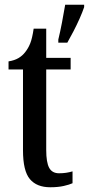

<svg xmlns="http://www.w3.org/2000/svg" viewBox="-20 -780 375 810"><path d="M192 10Q135 10 106 -24.5Q77 -59 77 -146V-487H16V-521Q41 -525 58 -535Q75 -545 87 -561Q99 -576 107.5 -597Q116 -618 122 -659H175V-536H278V-487H175V-147Q175 -95 187.5 -72Q200 -49 229 -49Q245 -49 258.5 -51Q272 -53 286 -57V-7Q273 -1 249 4.5Q225 10 192 10ZM226 -613Q234 -646 241.5 -685Q249 -724 255 -760H335V-750Q328 -729 316 -702Q304 -675 290 -648Q276 -621 264 -600H226Z"/></svg>

Font: Noto Serif Tamil ExtraCondensed Medium
Style: Regular
Weight: 500
Width: 2
Designer: Indian Type Foundry, Tom Grace, and the Monotype Design Team
Foundry: Monotype Imaging Inc.
Version: Version 2.004; ttfautohint (v1.8.4.7-5d5b)